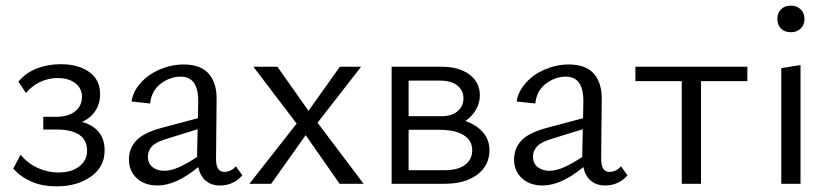

<svg xmlns="http://www.w3.org/2000/svg" viewBox="-20 -650 2947 679"><path d="M27 -54 53 -103Q77 -73 112.5 -56.5Q148 -40 187 -40Q233 -40 260.5 -61.5Q288 -83 288 -117Q288 -192 178 -192H133V-237H178Q222 -237 246 -256.5Q270 -276 270 -308Q270 -337 246.5 -355.5Q223 -374 184 -374Q150 -374 120.5 -359.5Q91 -345 72 -321L45 -361Q70 -392 109.5 -407.5Q149 -423 194 -423Q257 -423 295.5 -395.5Q334 -368 334 -317Q334 -283 317 -257.5Q300 -232 270 -219Q350 -196 350 -118Q350 -60 301.5 -25.5Q253 9 180 9Q129 9 90.5 -8Q52 -25 27 -54Z M681 -59Q602 6 537 6Q492 6 464 -19.5Q436 -45 436 -86Q436 -125 461.5 -152.5Q487 -180 549 -197L680 -232L681 -290Q682 -379 619 -379Q582 -379 549 -354.5Q516 -330 511 -284L445 -291Q451 -328 478.5 -358Q506 -388 546.5 -405Q587 -422 630 -422Q689 -422 718 -389.5Q747 -357 746 -298L744 -88Q744 -42 773 -42Q784 -42 795 -47Q806 -52 814 -62L837 -30Q823 -13 802.5 -3.5Q782 6 758 6Q728 6 708 -10.5Q688 -27 681 -59ZM561 -46Q584 -46 612.5 -58.5Q641 -71 677 -95V-101L679 -193L566 -158Q530 -147 516.5 -131.5Q503 -116 503 -96Q503 -72 519.5 -59Q536 -46 561 -46Z M1029 -213 876 -414H961L1071 -258L1182 -414H1257L1103 -216L1266 0H1181L1061 -172L939 0H862Z M1365 -414H1542Q1603 -414 1640 -386.5Q1677 -359 1677 -313Q1677 -286 1663.5 -262.5Q1650 -239 1626 -222Q1666 -208 1688.5 -181.5Q1711 -155 1711 -119Q1711 -65 1668 -32.5Q1625 0 1551 0H1365ZM1650 -119Q1650 -153 1620 -172Q1590 -191 1532 -191H1425V-48H1553Q1599 -48 1624.5 -67Q1650 -86 1650 -119ZM1542 -239Q1577 -239 1598 -256.5Q1619 -274 1619 -303Q1619 -330 1597.5 -347.5Q1576 -365 1534 -365H1425V-239Z M2043 -59Q1964 6 1899 6Q1854 6 1826 -19.5Q1798 -45 1798 -86Q1798 -125 1823.5 -152.5Q1849 -180 1911 -197L2042 -232L2043 -290Q2044 -379 1981 -379Q1944 -379 1911 -354.5Q1878 -330 1873 -284L1807 -291Q1813 -328 1840.5 -358Q1868 -388 1908.5 -405Q1949 -422 1992 -422Q2051 -422 2080 -389.5Q2109 -357 2108 -298L2106 -88Q2106 -42 2135 -42Q2146 -42 2157 -47Q2168 -52 2176 -62L2199 -30Q2185 -13 2164.5 -3.5Q2144 6 2120 6Q2090 6 2070 -10.5Q2050 -27 2043 -59ZM1923 -46Q1946 -46 1974.5 -58.5Q2003 -71 2039 -95V-101L2041 -193L1928 -158Q1892 -147 1878.5 -131.5Q1865 -116 1865 -96Q1865 -72 1881.5 -59Q1898 -46 1923 -46Z M2391 -363H2227V-414H2623V-363H2459V0H2391Z M2743 -409 2811 -420V0H2743ZM2729 -583Q2729 -604 2742 -617Q2755 -630 2777 -630Q2798 -630 2811.5 -617Q2825 -604 2825 -583Q2825 -562 2811.5 -549Q2798 -536 2777 -536Q2755 -536 2742 -549Q2729 -562 2729 -583Z"/></svg>

Font: LXGW Bright TC
Style: Regular
Weight: 400
Designer: Christian Thalmann (Catharsis Fonts)
Foundry: LXGW / Christian Thalmann (Catharsis Fonts) / Fontworks Inc.
Version: Version 5.501